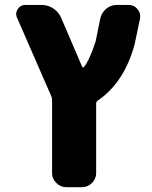

<svg xmlns="http://www.w3.org/2000/svg" viewBox="-20 -567 620 783"><path d="M192.4 -160.2Q192.4 -167 189.5 -173.8L49.8 -494.1Q45.9 -502 45.9 -509.8Q45.9 -519.5 52.7 -530.3Q63.5 -546.9 84 -546.9H149.4Q175.8 -546.9 197.8 -532.2Q219.7 -517.6 229.5 -494.1L314.5 -295.9Q315.4 -293 317.9 -292.5Q320.3 -292 322.3 -293.9Q344.7 -320.3 370.1 -398.4L388.7 -490.2Q393.6 -514.6 412.6 -530.8Q431.6 -546.9 457 -546.9H504.9Q527.3 -546.9 541 -529.3Q551.8 -516.6 551.8 -501Q551.8 -496.1 550.8 -490.2L529.3 -387.7Q487.3 -230.5 377.9 -156.2Q372.1 -152.3 372.1 -144.5V138.7Q372.1 162.1 355 179.2Q337.9 196.3 314.5 196.3H250Q226.6 196.3 209.5 179.2Q192.4 162.1 192.4 138.7Z"/></svg>

Font: Gen Jyuu Gothic Heavy
Style: Bold
Weight: 900
Designer: [Source Han Sans]
Ryoko NISHIZUKA  (kana & ideographs); Paul D. Hunt (Latin, Greek & Cyrillic); Wenlong ZHANG  (bopomofo
Version: Version 1.002.20150607